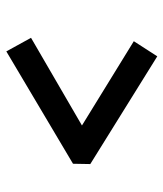

<svg xmlns="http://www.w3.org/2000/svg" viewBox="26 -596 529 622"><g transform="rotate(90 291.0 -284.5)"><path d="M146 -40 102 -120 386 -285 113 -453 162 -529 511 -312 510 -256Z"/></g></svg>

Font: Literata 36pt ExtraBold
Style: Italic
Weight: 800
Italic angle: -2°
Designer: Latin by Veronika Burian and Jose Scaglione. Greek by Irene Vlachou. Cyrillic by Vera Evstafieva
Foundry: TypeTogether
Version: Version 3.002